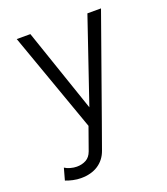

<svg xmlns="http://www.w3.org/2000/svg" viewBox="-135 -602 798 919"><g transform="rotate(-20 264.5 -142.5)"><path d="M258.3 133.8Q243.2 176.3 207.8 199.7Q172.4 223.1 119.6 223.1Q100.1 223.1 79.1 218.5Q58.1 213.9 42.5 207.5L59.1 147.5Q70.3 155.3 87.4 159.9Q104.5 164.6 119.6 164.6Q146.5 164.6 167 153.3Q187.5 142.1 197.3 115.2L238.3 0L57.6 -507.8H127L272.5 -82L417.5 -507.8H486.8L306.2 0Z"/></g></svg>

Font: Giphurs Light
Style: Regular
Weight: 300
Version: Version 0.920; ttfautohint (v1.8.4.7-5d5b)